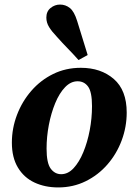

<svg xmlns="http://www.w3.org/2000/svg" viewBox="-20 -806 603 841"><path d="M235 15Q177 15 131 -6.5Q85 -28 58.5 -72Q32 -116 32 -181Q32 -244 54.5 -303Q77 -362 117.5 -408.5Q158 -455 213 -482Q268 -509 334 -509Q422 -509 478.5 -460Q535 -411 535 -313Q535 -250 513 -191Q491 -132 450.5 -85.5Q410 -39 355 -12Q300 15 235 15ZM248 -43Q278 -43 302.5 -69.5Q327 -96 345 -139.5Q363 -183 373 -235.5Q383 -288 383 -341Q383 -403 366 -426.5Q349 -450 320 -450Q290 -450 265 -424Q240 -398 222 -354.5Q204 -311 194 -259Q184 -207 184 -155Q184 -92 202 -67.5Q220 -43 248 -43ZM364 -565 324 -543Q300 -570 276.5 -594Q253 -618 229 -645Q207 -668 195 -687.5Q183 -707 183 -729Q183 -756 201.5 -771Q220 -786 243 -786Q267 -786 286 -771Q305 -756 318 -714Q330 -676 341 -639.5Q352 -603 364 -565Z"/></svg>

Font: Source Serif 4 SmText
Style: Bold Italic
Weight: 700
Italic angle: -12°
Designer: Frank Grießhammer
Foundry: Adobe
Version: Version 4.005;hotconv 1.1.0;makeotfexe 2.6.0